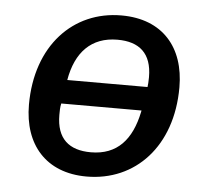

<svg xmlns="http://www.w3.org/2000/svg" viewBox="-44 -575 688 634"><g transform="rotate(5 300.0 -258.0)"><path d="M272 -69C200 -69 158 -104 158 -183C158 -194 158 -209 161 -221H427L426 -216C407 -124 360 -69 272 -69ZM174 -300C190 -393 241 -447 328 -447C400 -447 442 -412 442 -333C442 -318 441 -307 440 -300ZM265 12C426 12 545 -112 545 -308C545 -440 471 -528 334 -528C174 -528 55 -404 55 -208C55 -76 130 12 265 12Z"/></g></svg>

Font: IBM Mono Medium
Style: Italic
Weight: 500
Italic angle: -9°
Monospace: yes
Designer: Mike Abbink, Paul van der Laan, Pieter van Rosmalen
Foundry: Bold Monday
Version: Version 2.3